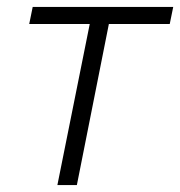

<svg xmlns="http://www.w3.org/2000/svg" viewBox="-20 -532 518 552"><path d="M145 0 238 -463H64L74 -512H478L468 -463H293L201 0Z"/></svg>

Font: IBM Plex Sans Light
Style: Italic
Weight: 300
Italic angle: -11.31°
Designer: Mike Abbink, Paul van der Laan, Pieter van Rosmalen
Foundry: Bold Monday
Version: Version 3.201